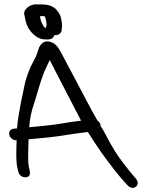

<svg xmlns="http://www.w3.org/2000/svg" viewBox="-20 -852 716 905"><path d="M191.8 -721C184.4 -727.3 172.9 -748.7 170.4 -763.3C169.5 -768.7 169 -771.6 168.6 -776H185.5C187.8 -776 188.9 -775.8 190.8 -775.1C192.9 -771.2 195.2 -765.2 196.3 -758.5L199.2 -741.5C199.6 -738.7 199.7 -736.5 198.9 -730.9L196.6 -721ZM270.2 -706.5 270.4 -707.3 271.4 -717.7C272.7 -725.9 273.1 -733.7 272 -740.5L267.9 -764.8C265.6 -778.8 257.9 -792.7 245.8 -806.3C230.8 -823.1 206.4 -831 179.6 -831C171.1 -831 161.9 -831.2 151.9 -831.5C121.4 -832.5 90.3 -808.6 94.2 -785C95.5 -776.8 97.1 -769.8 99.8 -759.1C105 -729.7 120.2 -703.4 146.8 -682.5C159.8 -672.2 176.4 -666 193.9 -666H204.5C221 -666 232.4 -672.9 236.2 -686.6C255.8 -684.1 267.1 -695.2 270.2 -706.5ZM56.8 -190.5H57.3L58.4 -190.6C56.1 -133.9 56.2 -94.9 59.4 -75.8L61.6 -62.6C62.6 -56.4 64.5 -49.1 67.8 -38.2C72.9 -23.3 87.4 -15.2 102.1 -16.4C127.2 -18.4 121.4 -43 119.1 -51.8C118.1 -55.9 117.1 -59.7 116.6 -62.6L114.4 -75.8C111.3 -94.1 113.7 -163.8 114.6 -195.4C178.4 -200.8 237.5 -206.9 278.1 -213.5C319.9 -220.3 354.9 -225.3 384.2 -228.6L394 -229.9C413.6 -198.8 434.6 -166.6 454 -138.5C498.9 -76.3 539.6 -22.1 580.5 20.6C595.5 37.2 612.2 35.7 621.6 27.4C629.9 20 634.3 6.2 620 -10.6L613.4 -18.3C603.8 -28.8 585.8 -51.3 559.2 -85.8C533.2 -119.6 509.1 -158 486.8 -200.9C471.7 -230.1 460.3 -249.1 453.7 -259.3C454.5 -269 449.7 -276.2 439.7 -283C424.4 -309.2 404.4 -345.7 380.3 -392C337.2 -474.7 311.7 -520.9 274.7 -591.4C261 -617.3 251.9 -633.1 240.6 -642.2C221.9 -657.8 198.2 -661.6 182.9 -651.1C163.9 -638.5 159.4 -613.5 156.2 -603.7C151.7 -590.1 144.2 -573.9 133.7 -555.2C122.5 -535.3 111 -506.6 99.6 -468.6C85.2 -397.8 66.9 -325.4 60.3 -246.5C60 -246.5 59 -246.5 58.5 -246.5H58L48.2 -245.7C27.3 -244.3 21.4 -232 23.8 -217.5C26.6 -200.7 43.1 -190.5 56.8 -190.5ZM133.5 -341.7C156.6 -410.1 172.8 -484.7 201.9 -542.6C206.8 -552.4 210.4 -559.8 214.6 -568.8C259.4 -482.4 314.4 -373.2 362.2 -283.2C332.9 -279.8 300.4 -275.1 265.3 -269C234.4 -263.7 183 -258 117.6 -252.2C119.9 -280.2 124.4 -311.1 133.5 -341.7Z"/></svg>

Font: MewTooHand
Style: BdWideLta
Weight: 400
Designer: Mew Too, Robert Jablonski
Version: Version 0.77